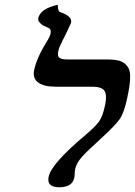

<svg xmlns="http://www.w3.org/2000/svg" viewBox="-20 -770 563 801"><path d="M223.1 -556.2Q218.8 -535.6 228.3 -528.8Q237.8 -522 258.8 -522H426.8Q453.1 -522 471.4 -518.1Q489.7 -514.2 500.7 -504.6Q511.7 -495.1 517.3 -483.2Q522.9 -471.2 522.9 -451.4Q522.9 -431.6 520 -411.4Q517.1 -391.1 510.7 -360.8Q498 -300.3 479.2 -272.9Q460.4 -245.6 389.6 -181.2Q344.2 -140.6 321.5 -115Q298.8 -89.4 293.5 -64Q291.5 -54.2 291.5 -43.9Q291 -31.7 290 -28.8Q281.7 11.2 227.5 11.2Q200.2 11.2 189.2 0Q178.2 -11.2 183.1 -33.2Q194.3 -86.9 334.5 -205.1Q377.9 -241.7 393.3 -263.2Q408.7 -284.7 418.5 -332Q426.8 -371.1 416.7 -389.6Q406.7 -408.2 363.8 -408.2H212.9Q164.1 -408.2 139.6 -425.5Q115.2 -442.9 122.6 -478Q133.3 -528.8 174.3 -595.2Q187.5 -615.2 190.9 -629.9Q195.3 -649.9 179.2 -654.8Q167.5 -659.7 159.9 -663.8Q152.3 -668 145 -676.5Q137.7 -685.1 139.6 -693.8Q147.9 -733.9 221.2 -750Q220.7 -722.7 231 -719.2Q252.4 -712.9 266.1 -701.7Q279.8 -690.4 276.4 -674.8Q275.9 -672.4 259.8 -638.7Q243.7 -605 238.8 -597.2H239.7Q227.1 -575.2 223.1 -556.2Z"/></svg>

Font: Linux Libertine Slanted
Style: Semibold Slanted
Weight: 600
Designer: Philipp H. Poll
Foundry: Philipp H. Poll
Version: Version 5.1.1